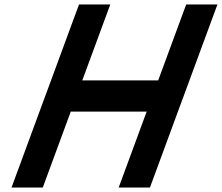

<svg xmlns="http://www.w3.org/2000/svg" viewBox="-20 -790 994 860"><path d="M776.9 -290 677.4 -20 651.6 50H511.6L537.4 -20L636.9 -290H296.9L197.4 -20L171.6 50H31.6L57.4 -20L156.9 -290L208.6 -430L308.1 -700L334 -770H474L448.1 -700L348.6 -430H688.6L788.1 -700L814 -770H954L928.1 -700L828.6 -430Z"/></svg>

Font: Nordica Plus
Style: NordicaClassicRgObl
Weight: 500
Version: Version 1.01